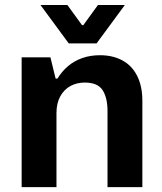

<svg xmlns="http://www.w3.org/2000/svg" viewBox="-20 -764 660 784"><path d="M207.1 -443.1 210.6 -302.4V0H68.4V-529.9H185.9ZM325.8 -426.9Q293.8 -426.9 267.8 -412.9Q241.8 -398.9 226.2 -370.8Q210.6 -342.7 210.6 -302.4L207.1 -443.1H214.6Q232.9 -472.9 258.3 -494.4Q283.8 -515.8 316.4 -527.1Q348.9 -538.5 388.3 -538.5Q440.3 -538.5 479.2 -517.6Q518.2 -496.8 539.7 -454.8Q561.3 -412.8 561.3 -352V0H419V-310.5Q419 -364.7 399 -395.8Q378.9 -426.9 325.8 -426.9ZM260.7 -586.8H317.6V-661.4H314.8L255.2 -743.6H145.3ZM380 -743.6 320.3 -661.4H317.6V-586.8H374.4L489.8 -743.6Z"/></svg>

Font: Wand UI Pro
Style: Regular
Weight: 400
Designer: Andreas Faust
Version: Version 1.003;FEAKit 1.0